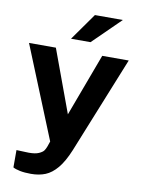

<svg xmlns="http://www.w3.org/2000/svg" viewBox="-98 -806 771 1042"><g transform="rotate(10 288.0 -285.5)"><path d="M47 151V55.5L99.5 57.5Q105.5 58 116 58Q151 58 170.5 49.2Q190 40.5 197 30.5Q204 20.5 209 7L219 -22L13 -529H161L288 -184L416.5 -529H562.5L348 3Q321 68.5 290.5 104.8Q260 141 225.5 155Q191 169 146.5 169Q111 169 85.5 163.8Q60 158.5 47 151ZM493 -740 341 -591H233.5L339 -740Z"/></g></svg>

Font: 1883 Sans
Style: Bold
Weight: 700
Designer: 1883 Sans project is a fork of Public Sans.
Version: Version 1.009